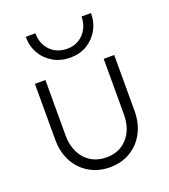

<svg xmlns="http://www.w3.org/2000/svg" viewBox="-128 -774 770 876"><g transform="rotate(-20 256.5 -335.5)"><path d="M257 10Q201 10 157 -16Q113 -42 88.5 -88Q64 -134 64 -194V-465H115V-196Q115 -149 132.5 -113.5Q150 -78 182 -58Q214 -38 257 -38Q321 -38 359.5 -81.5Q398 -125 398 -196V-465H449V-194Q449 -134 424.5 -88Q400 -42 356.5 -16Q313 10 257 10ZM415 -681Q415 -636 394.5 -600Q374 -564 339 -543Q304 -522 258 -522Q212 -522 175.5 -543Q139 -564 118.5 -600Q98 -636 98 -681H145Q145 -631 176 -598Q207 -565 260 -565Q290 -565 315 -580Q340 -595 354.5 -621.5Q369 -648 369 -681Z"/></g></svg>

Font: Outfit Thin ExtraLight
Style: Regular
Weight: 250
Version: Version 1.100;gftools[0.9.27]